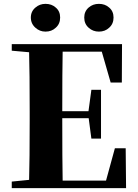

<svg xmlns="http://www.w3.org/2000/svg" viewBox="-20 -976 714 996"><path d="M440 -832Q417 -852 417 -885Q417 -917 440 -937Q462 -956 493 -956Q525 -956 546 -937Q569 -918 569 -885Q569 -852 546 -832Q525 -812 493 -812Q462 -812 440 -832ZM164 -832Q140 -853 140 -885Q140 -917 164 -937Q186 -956 216 -956Q248 -956 269 -937Q292 -918 292 -885Q292 -852 269 -832Q248 -812 216 -812Q186 -812 164 -832ZM634 0H41V-34L131 -43Q134 -144 134 -351V-395Q134 -602 131 -705L41 -713V-747H613L612 -548H554L508 -708H305Q303 -608 303 -399H439L454 -510H504V-257H454L440 -363H303V-360Q303 -143 305 -39H530L576 -207H632Z"/></svg>

Font: Source Han Serif CN Heavy
Style: Regular
Weight: 900
Designer: Ryoko NISHIZUKA  (kana & ideographs); Frank Grießhammer (Latin, Greek & Cyrillic); Wenlong ZHANG  (bopomofo); Sandoll Co
Foundry: Adobe Systems Incorporated
Version: Version 1.000;PS 1;hotconv 16.6.53;makeotf.lib2.5.65590